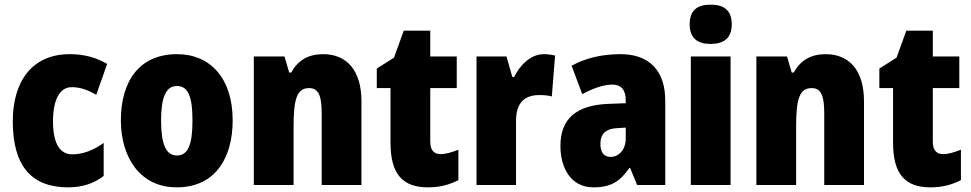

<svg xmlns="http://www.w3.org/2000/svg" viewBox="-20 -796 4176 826"><path d="M273 10C335 10 384 -7 426 -39V-181C383 -150 337 -132 291 -132C238 -132 208 -178 208 -274C208 -370 239 -421 288 -421C324 -421 357 -410 394 -388L441 -521C395 -548 343 -563 280 -563C119 -563 35 -447 35 -274C35 -78 119 10 273 10Z M981 -278C981 -460 884 -563 742 -563C577 -563 500 -444 500 -278C500 -120 582 10 740 10C911 10 981 -123 981 -278ZM673 -277C673 -378 694 -426 741 -426C791 -426 808 -377 808 -278C808 -178 791 -127 741 -127C693 -127 673 -179 673 -277Z M1370 -563C1306 -563 1261 -536 1233 -484H1224L1204 -553H1072V0H1243V-250C1243 -370 1257 -417 1310 -417C1353 -417 1364 -379 1364 -306V0H1535V-360C1535 -493 1472 -563 1370 -563Z M1875 -133C1846 -133 1831 -151 1831 -187V-417H1945V-553H1831V-664H1717L1675 -548L1601 -501V-417H1660V-182C1660 -46 1713 10 1821 10C1875 10 1914 -2 1952 -21V-152C1924 -141 1899 -133 1875 -133Z M2319 -563C2262 -563 2215 -513 2192 -465H2184L2159 -553H2030V0H2200V-276C2200 -357 2240 -387 2300 -387C2325 -387 2341 -385 2354 -381L2368 -557C2351 -561 2335 -563 2319 -563Z M2650 -563C2567 -563 2496 -545 2439 -513L2485 -391C2535 -418 2579 -432 2614 -432C2652 -432 2672 -410 2672 -364V-352L2594 -349C2462 -343 2391 -287 2391 -169C2391 -70 2438 10 2533 10C2609 10 2648 -16 2687 -73H2691L2721 0H2842V-363C2842 -496 2769 -563 2650 -563ZM2638 -245 2672 -247V-200C2672 -153 2643 -121 2607 -121C2579 -121 2563 -139 2563 -177C2563 -220 2586 -243 2638 -245Z M3037 -776C2979 -776 2947 -751 2947 -691C2947 -632 2981 -607 3037 -607C3094 -607 3128 -632 3128 -691C3128 -751 3096 -776 3037 -776ZM3123 -553H2952V0H3123Z M3532 -563C3468 -563 3423 -536 3395 -484H3386L3366 -553H3234V0H3405V-250C3405 -370 3419 -417 3472 -417C3515 -417 3526 -379 3526 -306V0H3697V-360C3697 -493 3634 -563 3532 -563Z M4037 -133C4008 -133 3993 -151 3993 -187V-417H4107V-553H3993V-664H3879L3837 -548L3763 -501V-417H3822V-182C3822 -46 3875 10 3983 10C4037 10 4076 -2 4114 -21V-152C4086 -141 4061 -133 4037 -133Z"/></svg>

Font: Noto Sans Arabic UI Cn Bk
Style: Regular
Weight: 900
Width: 3
Designer: Monotype Design Team, Nadine Chahine and Nizar Qandah
Foundry: Monotype Imaging Inc.
Version: Version 2.010